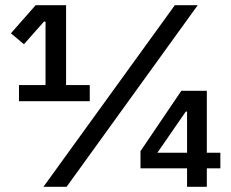

<svg xmlns="http://www.w3.org/2000/svg" viewBox="-20 -718 887 738"><path d="M53 -329V-391H155V-635H149L72 -548L22 -590L117 -698H234V-391H325V-329ZM147 0 652 -698H740L236 0ZM699 0V-71H520V-137L677 -369H775V-131H827V-71H775V0ZM699 -289H694L585 -131H699Z"/></svg>

Font: IBM Plex Sans Devanagari Medium
Style: Regular
Weight: 500
Designer: Mike Abbink, Paul van der Laan, Pieter van Rosmalen, Erin McLaughlin
Foundry: Bold Monday
Version: Version 1.1